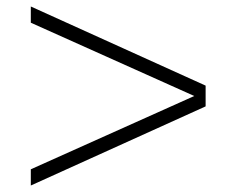

<svg xmlns="http://www.w3.org/2000/svg" viewBox="-20 -573 724 592"><path d="M75 -1V-51L579 -277L75 -503V-553L614 -309V-245Z"/></svg>

Font: Junction Light
Style: Regular
Weight: 300
Designer: Caroline Hadilaksono
Foundry: Caroline Hadilaksono, Tyler Finck, The League of Moveable Type
Version: Version 2.000; ttfautohint (v1.8.3)